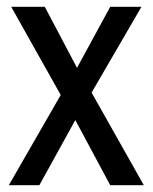

<svg xmlns="http://www.w3.org/2000/svg" viewBox="-20 -546 450 566"><path d="M404 0H305L202 -192L96 0H6L159 -266L13 -526H112L207 -346L305 -526H397L250 -273Z"/></svg>

Font: Archivo Narrow
Style: Regular
Weight: 400
Designer: Hector Gatti
Foundry: Omnibus-Type
Version: Version 1.003